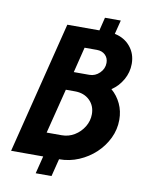

<svg xmlns="http://www.w3.org/2000/svg" viewBox="-86 -751 693 896"><g transform="rotate(10 260.5 -302.5)"><path d="M14.6 0 170.8 -625H322.9L338.2 -687.5H413.2L396.5 -621.5Q443.1 -611.8 470.8 -578.1Q498.6 -544.4 498.6 -497.2Q498.6 -456.9 478.5 -421.5Q458.3 -386.1 425.7 -364.6Q454.2 -340.3 470.5 -305.6Q486.8 -270.8 486.8 -229.9Q486.8 -184 467 -142.7Q447.2 -101.4 413.2 -69.4Q379.2 -37.5 335.1 -18.8Q291 0 241.7 0L220.8 83.3H145.8L166.7 0ZM238.9 -412.5H312.5Q340.3 -412.5 361.1 -433Q381.9 -453.5 381.9 -481.2Q381.9 -504.2 366.7 -518.8Q351.4 -533.3 327.1 -533.3H268.8ZM163.2 -112.5H234.7Q267.4 -112.5 294.8 -129.2Q322.2 -145.8 339.2 -173.6Q356.2 -201.4 356.2 -233.3Q356.2 -273.6 329.5 -299.3Q302.8 -325 259.7 -325H216.7Z"/></g></svg>

Font: Afacad
Style: Bold Italic
Weight: 700
Italic angle: -14°
Designer: Kristian Moeller
Foundry: Dicotype
Version: Version 1.000; ttfautohint (v1.8.4.7-5d5b)